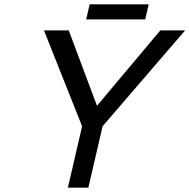

<svg xmlns="http://www.w3.org/2000/svg" viewBox="-20 -871 879 891"><path d="M670 -851 654 -781H380L396 -851ZM456 -285 390 0H295L361 -285L184 -730H299L430 -380L724 -730H839Z"/></svg>

Font: Miedinger
Style: Italic
Weight: 400
Italic angle: -13°
Version: Version 001.000